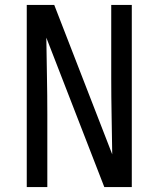

<svg xmlns="http://www.w3.org/2000/svg" viewBox="-20 -755 640 775"><path d="M88 0V-735H199L433 -132Q432 -209 430.5 -286.5Q429 -364 429 -441V-735H512V0H401L167 -603Q168 -526 169.5 -448.5Q171 -371 171 -294V0Z"/></svg>

Font: Zed Sans Extended
Style: Regular
Weight: 400
Width: 7
Designer: Belleve Invis
Foundry: Belleve Invis
Version: Version 1.0.0; ttfautohint (v1.8.4)